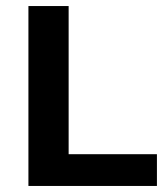

<svg xmlns="http://www.w3.org/2000/svg" viewBox="-20 -615 546 635"><path d="M74 0V-595H207V-105H499V0Z"/></svg>

Font: Encode Sans SC Condensed Thin SemiBold
Style: Regular
Weight: 600
Version: Version 3.002